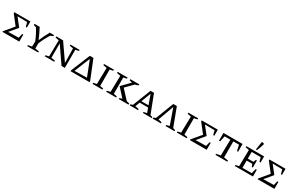

<svg xmlns="http://www.w3.org/2000/svg" viewBox="264 -2584 6757 4379"><g transform="rotate(30 3642.0 -394.0)"><path d="M447 -183H476V0H35V-19L233 -255L43 -498V-524H467V-364H438L408 -476L153 -480L316 -274V-268L146 -65L421 -71Z M686 0V-27Q738 -41 786 -47L790 -184Q730 -334 644 -472L575 -494V-524H718V-510Q753 -443 784 -379Q815 -315 842 -248Q867 -310 898.5 -374.5Q930 -439 970 -509V-524H1090V-498Q1058 -480 1022 -470Q977 -400 940 -329Q903 -258 873 -184V-46L974 -30V0Z M1522 -524H1763V-497Q1739 -489 1720 -485Q1701 -481 1677 -478L1676 0H1589L1296 -426V-46L1398 -30V0H1148V-27Q1170 -34 1191 -39Q1212 -44 1234 -47L1242 -476L1147 -494V-524H1328L1623 -98L1615 -478L1522 -494Z M2127 -524 2328 -25V0H1828V-25L2033 -524ZM1901 -52 2226 -58 2068 -462Z M2406 0V-27Q2428 -34 2449.5 -38.5Q2471 -43 2493 -47L2502 -476L2406 -494V-524H2667V-497Q2650 -492 2629 -487Q2608 -482 2580 -478V-46L2667 -30V0Z M2766 0V-27Q2788 -34 2809.5 -38.5Q2831 -43 2853 -47L2862 -476L2766 -494V-524H3027V-497Q3010 -492 2989 -487Q2968 -482 2940 -478V-46L3027 -30V0ZM3097 0V-26Q3129 -38 3165 -47L2966 -265L3170 -475L3099 -493V-524H3336V-498Q3316 -489 3294.5 -481.5Q3273 -474 3249 -469L3064 -282L3279 -50L3353 -30V0Z M3907 -43Q3923 -39 3932 -36.5Q3941 -34 3965 -27V0H3733V-27L3817 -44L3773 -167H3551L3506 -47Q3534 -43 3557 -38Q3580 -33 3604 -27V0H3385V-27L3443 -47L3630 -524H3722ZM3569 -215H3756L3665 -468Z M3989 0V-28L4048 -51L4230 -524H4324L4503 -47Q4532 -40 4564 -28V0H4330V-28L4411 -48L4265 -465L4114 -50Q4137 -46 4160.5 -40.5Q4184 -35 4208 -28V0Z M4625 0V-27Q4647 -34 4668.5 -38.5Q4690 -43 4712 -47L4721 -476L4625 -494V-524H4886V-497Q4869 -492 4848 -487Q4827 -482 4799 -478V-46L4886 -30V0Z M5383 -183H5412V0H4971V-19L5169 -255L4979 -498V-524H5403V-364H5374L5344 -476L5089 -480L5252 -274V-268L5082 -65L5357 -71Z M6055 -524V-320H6025L5992 -470H5843V-48L5956 -30V0H5644V-27Q5673 -34 5701 -39.5Q5729 -45 5756 -48L5765 -470H5614L5581 -320H5551V-524Z M6600 -177H6630V0H6153V-26Q6196 -40 6240 -46L6248 -477L6153 -495V-524H6622V-363H6592L6562 -471H6325V-295H6474L6499 -361H6526V-175H6499L6473 -243H6325V-52H6568ZM6408 -564 6380 -571 6413 -780 6420 -788 6480 -770Q6450 -663 6408 -564Z M7166 -183H7195V0H6754V-19L6952 -255L6762 -498V-524H7186V-364H7157L7127 -476L6872 -480L7035 -274V-268L6865 -65L7140 -71Z"/></g></svg>

Font: Piazzolla SC
Style: Regular
Weight: 400
Designer: Juan Pablo del Peral
Foundry: Huerta Tipografica
Version: Version 1.330